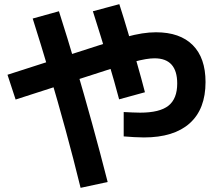

<svg xmlns="http://www.w3.org/2000/svg" viewBox="-20 -825 1040 922"><path d="M671 -165Q649 -165 624.5 -166.5Q600 -168 574 -170V-287Q595 -286 616 -285Q637 -284 653 -284Q747 -284 789 -317.5Q831 -351 831 -424Q831 -545 722 -545Q704 -545 679.5 -541Q655 -537 616.5 -526.5Q578 -516 517 -496L55 -347L16 -466L479 -615Q539 -635 583 -647Q627 -659 662 -664.5Q697 -670 729 -670Q844 -670 905.5 -608.5Q967 -547 967 -431Q967 -301 891 -233Q815 -165 671 -165ZM367 77Q333 -62 295 -201Q257 -340 217 -475Q177 -610 137 -736L263 -771Q304 -643 344 -507Q384 -371 422.5 -231.5Q461 -92 497 49ZM552 -348Q531 -428 499 -535Q467 -642 426 -771L553 -805Q574 -740 595.5 -667Q617 -594 638 -521Q659 -448 676 -382Z"/></svg>

Font: M PLUS 1 Code
Style: Bold
Weight: 700
Designer: Coji Morishita
Foundry: UNDERFOREST DESIGN
Version: Version 1.002